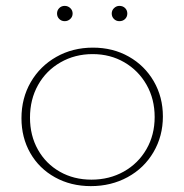

<svg xmlns="http://www.w3.org/2000/svg" viewBox="-20 -628 627 653"><path d="M174 -582Q174 -593 181.5 -600.5Q189 -608 200 -608Q211 -608 219 -600.5Q227 -593 227 -582Q227 -571 219 -563.5Q211 -556 200 -556Q189 -556 181.5 -563.5Q174 -571 174 -582ZM360 -582Q360 -593 368 -600.5Q376 -608 386 -608Q398 -608 405.5 -600.5Q413 -593 413 -582Q413 -571 405.5 -563.5Q398 -556 386 -556Q375 -556 367.5 -563.5Q360 -571 360 -582ZM53 -226Q53 -294 84.5 -348.5Q116 -403 171.5 -434.5Q227 -466 296 -466Q364 -466 418 -435.5Q472 -405 503 -351.5Q534 -298 534 -232Q534 -165 502 -110.5Q470 -56 414 -25.5Q358 5 289 5Q221 5 167 -25Q113 -55 83 -107.5Q53 -160 53 -226ZM506 -230Q506 -291 478.5 -339.5Q451 -388 403 -416Q355 -444 295 -444Q235 -444 186 -416Q137 -388 109.5 -339Q82 -290 82 -228Q82 -167 109 -119Q136 -71 183.5 -44Q231 -17 291 -17Q352 -17 401 -44.5Q450 -72 478 -120.5Q506 -169 506 -230Z"/></svg>

Font: Ysabeau SC Extralight
Style: Regular
Weight: 200
Designer: Christian Thalmann (Catharsis Fonts)
Version: Version 0.003